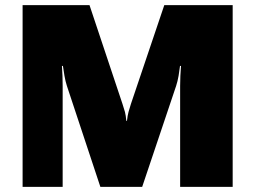

<svg xmlns="http://www.w3.org/2000/svg" viewBox="-20 -731 998 751"><path d="M68.4 0H225.1V-395Q225.1 -413.1 224.4 -434.3Q223.6 -455.6 222.2 -473.1H226.1Q228.5 -455.6 232.2 -434.3Q235.8 -413.1 241.7 -395L372.6 0H536.1L668.9 -395Q674.8 -413.1 678.5 -434.3Q682.1 -455.6 684.1 -473.1H688Q686.5 -455.6 685.5 -434.3Q684.6 -413.1 684.6 -395V0H890.1V-710.9H622.6L492.2 -324.7Q486.3 -306.6 482.7 -293.2Q479 -279.8 476.6 -258.3H474.1Q472.2 -279.8 468.8 -293Q465.3 -306.2 459 -324.7L330.1 -710.9H68.4Z"/></svg>

Font: Roboto Flex
Style: Optical Size 14.0 Weight 1000 Grade 0.00 Width 100 Slant 0.00 Parametric Thick Stroke 96 Parametric Thin Stroke 79 Parametric Counter Width 468 Parametric Uppercase Height 712 Parametric Lowercase Height 514 Parametric Ascender Height 750 Parametric Descender Depth -203.00 Parametric Figure Height 738
Weight: 1000
Designer: Berlow after Robertson
Foundry: Google
Version: Version 3.000